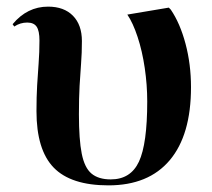

<svg xmlns="http://www.w3.org/2000/svg" viewBox="-20 -545 638 579"><path d="M307 14Q194 14 142 -39.5Q90 -93 90 -210Q90 -253 92 -287.5Q94 -322 96.5 -354.5Q99 -387 99 -423Q99 -452 90.5 -464.5Q82 -477 62 -477Q41 -477 23 -465L18 -472Q62 -525 125 -525Q173 -525 200 -497.5Q227 -470 227 -421Q227 -385 224.5 -353.5Q222 -322 220 -286Q218 -250 218 -200Q218 -124 226.5 -81.5Q235 -39 256 -21.5Q277 -4 314 -4Q374 -4 399 -57.5Q424 -111 424 -239Q424 -289 416.5 -340Q409 -391 395 -433.5Q381 -476 364 -501L489 -522L495 -516Q523 -475 539.5 -413Q556 -351 556 -282Q556 -138 492 -62Q428 14 307 14Z"/></svg>

Font: Literata 72pt SemiBold
Style: Regular
Weight: 600
Designer: Latin by Veronika Burian and Jose Scaglione. Greek by Irene Vlachou. Cyrillic by Vera Evstafieva.
Foundry: TypeTogether
Version: Version 3.002